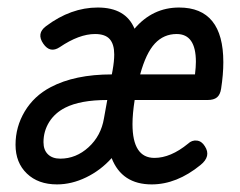

<svg xmlns="http://www.w3.org/2000/svg" viewBox="-20 -482 640 513"><path d="M339.4 -405.3Q315.9 -461.9 241.2 -461.9Q169.4 -461.9 103 -412.1Q76.7 -392.6 95.7 -365.2Q113.8 -338.9 139.6 -356Q191.4 -391.1 233.9 -391.1Q261.2 -391.1 273.2 -377.4Q285.2 -363.8 285.2 -336.4Q285.2 -318.4 280.8 -293.9L278.8 -283.2Q179.7 -283.2 115.2 -249Q70.8 -225.6 46.1 -184.3Q21.5 -143.1 21.5 -95.2Q21.5 -47.4 51.8 -18.3Q82 10.7 132.3 10.7Q171.4 10.7 210.2 -8.1Q249 -26.9 278.3 -59.6Q305.7 10.7 385.3 10.7Q452.1 10.7 515.6 -41Q544.9 -64.5 527.3 -91.3Q519 -105 505.9 -106.4Q492.7 -107.9 482.4 -98.1Q436 -60.1 392.6 -60.1Q334 -60.1 334 -150.4Q334 -177.7 339.8 -214.8H534.7Q551.3 -214.8 559.8 -221.9Q568.4 -229 570.8 -245.1Q576.7 -283.2 576.7 -315.9Q576.7 -461.9 458.5 -461.9Q387.7 -461.9 339.4 -405.3ZM257.8 -166Q250 -119.1 216.6 -88.6Q183.1 -58.1 141.1 -58.1Q120.1 -58.1 108.2 -69.6Q96.2 -81.1 96.2 -102.1Q96.2 -131.3 111.3 -155.8Q126.5 -180.2 154.3 -194.3Q194.8 -214.8 266.6 -214.8ZM503.4 -316.9Q503.4 -303.7 501 -283.2H354.5Q370.1 -340.3 393.8 -365.7Q417.5 -391.1 452.1 -391.1Q503.4 -391.1 503.4 -316.9Z"/></svg>

Font: Courier Prime Code
Style: Italic
Weight: 400
Italic angle: -10°
Designer: Alan Dague-Greene
Foundry: Quote-Unquote Apps
Version: Version 3.18